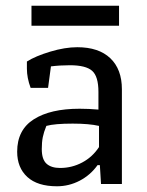

<svg xmlns="http://www.w3.org/2000/svg" viewBox="-20 -643 514 671"><path d="M90 -623H396V-553H90ZM40 -113Q40 -189 98 -226Q156 -263 258 -263Q291 -263 324 -260V-322Q324 -376 302 -395.5Q280 -415 224 -415Q190 -415 158 -411L148 -336H87Q74 -371 74 -403V-428Q104 -447 155.5 -462.5Q207 -478 250 -478Q325 -478 365.5 -439.5Q406 -401 406 -331V0H333L329 -66H321Q296 -31 258.5 -11.5Q221 8 179 8Q111 8 75.5 -24.5Q40 -57 40 -113ZM326 -129V-203Q291 -211 234 -211Q171 -211 142 -203Q133 -181 129.5 -163.5Q126 -146 126 -122Q126 -86 142.5 -71Q159 -56 190 -56Q231 -56 267 -75Q303 -94 326 -129Z"/></svg>

Font: Athiti Medium
Style: Regular
Weight: 500
Designer: CadsonDemak Team
Foundry: CadsonDemak
Version: Version 1.033